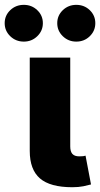

<svg xmlns="http://www.w3.org/2000/svg" viewBox="-70 -785 421 808"><path d="M234.4 2.9Q141.1 2.9 98.1 -34.2Q55.2 -71.3 55.2 -149.9V-542.5H225.6V-168.9Q225.6 -147.5 234.6 -137.2Q243.7 -127 263.7 -127Q273.9 -127 280 -127.7Q286.1 -128.4 290 -129.9L313 -8.8Q301.3 -5.4 281 -1.2Q260.7 2.9 234.4 2.9ZM251 -609.9Q217.8 -609.9 194.3 -632.6Q170.9 -655.3 170.9 -687.5Q170.9 -719.7 194.3 -742.2Q217.8 -764.6 251 -764.6Q284.7 -764.6 307.9 -742.2Q331.1 -719.7 331.1 -687.5Q331.1 -655.3 307.9 -632.6Q284.7 -609.9 251 -609.9ZM30.3 -609.9Q-3.4 -609.9 -26.9 -632.6Q-50.3 -655.3 -50.3 -687.5Q-50.3 -719.7 -26.9 -742.2Q-3.4 -764.6 30.3 -764.6Q63.5 -764.6 86.9 -742.2Q110.4 -719.7 110.4 -687.5Q110.4 -655.3 86.9 -632.6Q63.5 -609.9 30.3 -609.9Z"/></svg>

Font: Inter 16pt ExtraBold
Style: Regular
Weight: 800
Version: Version 4.001;git-66647c0bb